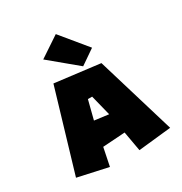

<svg xmlns="http://www.w3.org/2000/svg" viewBox="-159 -805 857 905"><g transform="rotate(-30 269.5 -352.5)"><path d="M272 -688 161 -614 308 -492 388 -547ZM224 -245 250 -347H273L301 -235ZM16 -54 180 -18 200 -116 321 -124 340 -17 518 -36 390 -462 146 -492Z"/></g></svg>

Font: Super Mario
Style: Regular
Weight: 400
Version: Version 1.0